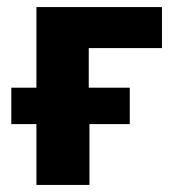

<svg xmlns="http://www.w3.org/2000/svg" viewBox="-20 -523 504 543"><path d="M83 0V-172H12V-275H83V-503H438V-387H231V-275H347V-172H233V0Z"/></svg>

Font: Nunito Sans 7pt Condensed ExtraBold
Style: Regular
Weight: 800
Width: 3
Designer: Vernon Adams
Foundry: Vernon Adams
Version: Version 3.101;gftools[0.9.27]